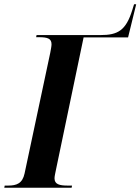

<svg xmlns="http://www.w3.org/2000/svg" viewBox="-43 -878 657 898"><path d="M-23 0H292L294 -10H274C235 -10 212 -16 212 -44C212 -54 216 -70 221 -95L348 -703H556L594 -858H584L576 -832C546 -735 508 -714 427 -714H128L126 -704H139C179 -704 198 -698 198 -671C198 -662 195 -647 192 -631L72 -67C62 -20 35 -10 -5 -10H-21Z"/></svg>

Font: Noto Serif Display Condensed
Style: Bold Italic
Weight: 700
Width: 3
Italic angle: -12°
Designer: Monotype Design Team
Foundry: Monotype Imaging Inc.
Version: Version 2.009